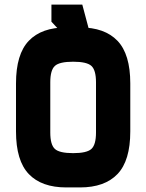

<svg xmlns="http://www.w3.org/2000/svg" viewBox="-20 -820 640 840"><path d="M380 -650 340 -800H205V-725L275 -650ZM270 0H300V-150Q240 -150 220 -168.5Q200 -187 200 -240V-350H50V-245Q50 -117 106 -58.5Q162 0 270 0ZM270 -700Q162 -700 106 -641.5Q50 -583 50 -455V-350H200V-460Q200 -513 220 -531.5Q240 -550 300 -550V-700ZM330 0Q438 0 494 -58.5Q550 -117 550 -245V-350H400V-240Q400 -187 380 -168.5Q360 -150 300 -150V0ZM330 -700H300V-550Q360 -550 380 -531.5Q400 -513 400 -460V-350H550V-455Q550 -583 494 -641.5Q438 -700 330 -700Z"/></svg>

Font: Millimetre
Style: Bold
Weight: 800
Designer: Jérémy Landes
Version: Version 1.0